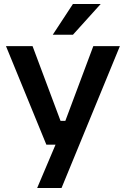

<svg xmlns="http://www.w3.org/2000/svg" viewBox="-20 -754 630 961"><path d="M244 -580 345 -734H484L345 -580ZM166 187 258 -30H212L10 -523H143L283 -149H307L447 -523H580L288 187Z"/></svg>

Font: Tomorrow Medium
Style: Regular
Weight: 500
Designer: Tony de Marco, Monica Rizzolli
Foundry: Just in Type
Version: Version 2.002